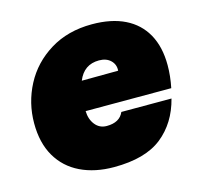

<svg xmlns="http://www.w3.org/2000/svg" viewBox="-89 -674 829 784"><g transform="rotate(-15 325.0 -281.5)"><path d="M31 -245Q31 -331 70.5 -406.5Q110 -482 185.5 -528.5Q261 -575 363 -575Q445 -575 502 -547Q559 -519 589 -465Q619 -411 619 -334Q619 -288 609 -239H247Q248 -204 266.5 -181Q285 -158 315 -158Q370 -158 387 -198H599Q574 -100 503.5 -44Q433 12 301 12Q220 12 159 -17.5Q98 -47 64.5 -104.5Q31 -162 31 -245ZM418 -364Q420 -390 402 -407.5Q384 -425 353 -425Q289 -425 264 -363Z"/></g></svg>

Font: Azeret Mono Black
Style: Italic
Weight: 900
Italic angle: -12°
Designer: Martin Vácha
Foundry: Displaay
Version: Version 1.000; Glyphs 3.0.3, build 3074